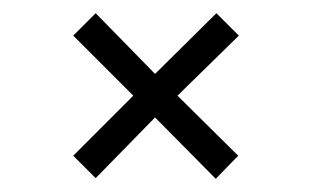

<svg xmlns="http://www.w3.org/2000/svg" viewBox="-20 -458 475 291"><path d="M342 -404 249 -313 341 -222 307 -187 215 -280 125 -188 91 -222 182 -313 91 -404 125 -438 215 -346 308 -438Z"/></svg>

Font: Gupter
Style: Regular
Weight: 400
Designer: Octavio Pardo
Version: Version 1.000